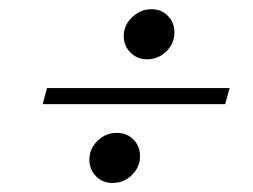

<svg xmlns="http://www.w3.org/2000/svg" viewBox="-20 -499 559 425"><path d="M305.6 -367.7Q283.6 -367.7 268.8 -382.7Q253.9 -397.7 253.9 -419.2Q253.9 -443.2 272.4 -460.9Q290.9 -478.6 315.3 -478.6Q337.3 -478.6 351.7 -463.8Q366.1 -449 366.1 -427Q366.1 -403 348.3 -385.4Q330.4 -367.7 305.6 -367.7ZM228.6 -94Q207 -94 192.4 -109Q177.8 -124 177.8 -145.5Q177.8 -169.5 195.8 -187.2Q213.9 -204.9 238.3 -204.9Q261.1 -204.9 275.5 -190.1Q289.9 -175.3 289.9 -153.3Q289.9 -129.3 272.1 -111.7Q254.2 -94 228.6 -94ZM74.4 -268.5 84.1 -304H488.2L478.5 -268.5Z"/></svg>

Font: Playfair 5pt SemiExpanded Light 12pt
Style: Italic
Weight: 300
Italic angle: -15.6°
Version: Version 2.000;gftools[0.9.28]